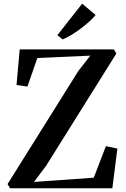

<svg xmlns="http://www.w3.org/2000/svg" viewBox="-20 -1008 674 1028"><path d="M34 0 20.5 -22.5 399.5 -628 463.5 -710 180 -697.5 127 -544.5 68.5 -553 85.5 -743.5H590L603 -721.5L227 -120.5L162 -34L482 -56.5L547 -225.5L608.5 -212.5L581.5 0ZM315.5 -797.5 287 -819.5 420 -988.5 492 -927.5Q479 -911.5 458.5 -893Q438 -874.5 414 -856.2Q390 -838 365 -822.8Q340 -807.5 317 -797.5Z"/></svg>

Font: Merriweather 120pt SemiBold
Style: Regular
Weight: 600
Version: Version 2.100